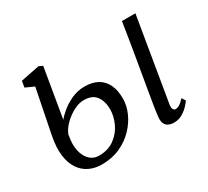

<svg xmlns="http://www.w3.org/2000/svg" viewBox="-119 -754 1028 951"><g transform="rotate(-30 395.0 -278.5)"><path d="M632 10Q615 10 601.8 4.2Q588.5 -1.5 581.8 -14.5Q575 -27.5 576.5 -49Q577.5 -62.5 581 -85.8Q584.5 -109 589.5 -140Q594.5 -171 601 -208.2Q607.5 -245.5 614.5 -287.2Q621.5 -329 629.2 -373.5Q637 -418 644.2 -464Q651.5 -510 658.5 -555H735.5L656 -79Q653 -61 658.2 -52.5Q663.5 -44 670.5 -44Q681.5 -44 693.8 -51.2Q706 -58.5 723 -77L736 -55.5Q731.5 -48.5 717.2 -32.8Q703 -17 681.2 -3.5Q659.5 10 632 10ZM219 11Q179.5 11 147.5 -4.2Q115.5 -19.5 94.8 -50.2Q74 -81 68 -128Q62 -175 74.5 -238L124.5 -489L75.5 -511L81.5 -546.5L188.5 -568L210 -558L162.5 -276.5Q173 -290.5 198.2 -312Q223.5 -333.5 258.8 -350.2Q294 -367 335 -367Q378.5 -367 408.8 -350.5Q439 -334 455 -301.2Q471 -268.5 471 -219.5Q471 -181.5 453.5 -141Q436 -100.5 403 -66Q370 -31.5 323.5 -10.2Q277 11 219 11ZM227.5 -34Q280 -34 316.2 -60.5Q352.5 -87 371 -127Q389.5 -167 389.5 -206.5Q389.5 -251.5 368.2 -281Q347 -310.5 297.5 -310.5Q271 -310.5 240.8 -295Q210.5 -279.5 185 -254.8Q159.5 -230 148 -202Q145 -185 143.5 -169.2Q142 -153.5 142.5 -139Q144.5 -106.5 155.8 -82.8Q167 -59 185.5 -46.5Q204 -34 227.5 -34Z"/></g></svg>

Font: Merriweather 7pt Light
Style: Italic
Weight: 300
Italic angle: -7.8°
Designer: Eben Sorkin
Foundry: Eben Sorkin
Version: Version 2.200;gftools[0.9.31]